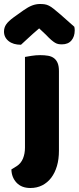

<svg xmlns="http://www.w3.org/2000/svg" viewBox="-64 -764 394 961"><path d="M19 68Q41 54 51 29.5Q61 5 61 -25V-479Q72 -481 93.5 -484.5Q115 -488 137 -488Q159 -488 176.5 -485Q194 -482 206 -473Q218 -464 224.5 -448.5Q231 -433 231 -408V-9Q231 33 221 67Q211 101 192.5 125.5Q174 150 147.5 163.5Q121 177 88 177Q44 177 19 150.5Q-6 124 -7 84ZM132 -622Q98 -593 79 -575Q60 -557 41 -540Q2 -540 -21 -558.5Q-44 -577 -44 -606Q-44 -626 -33 -642Q-22 -658 4 -677L53 -712Q77 -729 96.5 -736.5Q116 -744 136 -744Q149 -744 159.5 -742.5Q170 -741 181 -735.5Q192 -730 205 -719.5Q218 -709 238 -692L308 -630Q309 -625 309.5 -621Q310 -617 310 -612Q310 -581 293.5 -561.5Q277 -542 246 -542Q236 -542 228 -543.5Q220 -545 211.5 -550Q203 -555 192 -564.5Q181 -574 166 -590Z"/></svg>

Font: Baloo Bhaijaan
Style: Regular
Weight: 400
Designer: Devika Bhansali and Ek Type
Foundry: Ek Type
Version: Version 1.443;PS 1.000;hotconv 16.6.51;makeotf.lib2.5.65220;